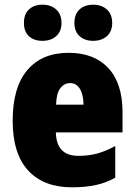

<svg xmlns="http://www.w3.org/2000/svg" viewBox="-20 -788 574 818"><path d="M502 -310V-224H218Q220 -124 314 -124Q358 -124 394.5 -134Q431 -144 471 -166V-31Q434 -10 390 0Q346 10 286 10Q166 10 100 -61.5Q34 -133 34 -274Q34 -416 96.5 -489.5Q159 -563 272 -563Q381 -563 441.5 -498Q502 -433 502 -310ZM219 -342H336Q335 -386 320 -410Q305 -434 279 -434Q253 -434 236.5 -411.5Q220 -389 219 -342ZM161 -768Q197 -768 219.5 -747.5Q242 -727 242 -690Q242 -654 219.5 -634Q197 -614 161 -614Q125 -614 103.5 -633.5Q82 -653 82 -690Q82 -728 103.5 -748Q125 -768 161 -768ZM377 -768Q413 -768 435.5 -747.5Q458 -727 458 -690Q458 -654 435.5 -634Q413 -614 377 -614Q341 -614 319 -634Q297 -654 297 -690Q297 -728 319 -748Q341 -768 377 -768Z"/></svg>

Font: Noto Sans Display Black Narrow
Style: Regular
Weight: 900
Width: 4
Designer: Monotype Design team
Foundry: Monotype Imaging Inc.
Version: Version 1.000